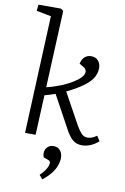

<svg xmlns="http://www.w3.org/2000/svg" viewBox="-108 -828 746 1145"><g transform="rotate(10 265.0 -256.0)"><path d="M114 -712 25 -729 29 -767H166L181 -756L160 -290Q203 -300 246.5 -317.5Q290 -335 327 -360Q367 -386 374 -410.5Q381 -435 356 -449L332 -463Q337 -490 353.5 -504.5Q370 -519 392 -519Q420 -519 435.5 -501.5Q451 -484 451 -456Q451 -420 428 -388.5Q405 -357 355 -326Q333 -312 313.5 -302Q294 -292 282 -286L386 -97Q403 -68 417.5 -52.5Q432 -37 454 -37Q469 -37 482 -42.5Q495 -48 510 -58L529 -28Q520 -19 504.5 -9Q489 1 470 7.5Q451 14 429 14Q397 14 374.5 -4Q352 -22 329 -65L222 -261Q205 -255 189.5 -250Q174 -245 158 -241L147 0H83ZM232 255 212 231Q225 219 236 205Q247 191 253.5 177Q260 163 260 153Q260 146 257 141.5Q254 137 245 134L218 124Q211 107 214 89.5Q217 72 230.5 60Q244 48 265 48Q291 48 305.5 65.5Q320 83 320 111Q320 131 311 156.5Q302 182 282 207Q262 232 232 255Z"/></g></svg>

Font: Literata 18pt Light
Style: Italic
Weight: 300
Italic angle: -2°
Designer: Latin by Veronika Burian and Jose Scaglione. Greek by Irene Vlachou. Cyrillic by Vera Evstafieva
Foundry: TypeTogether
Version: Version 3.103;gftools[0.9.29]